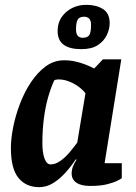

<svg xmlns="http://www.w3.org/2000/svg" viewBox="-20 -762 562 793"><path d="M142 11Q87 11 56 -27.5Q25 -66 25 -150Q25 -189 34.5 -237Q44 -285 62.5 -333.5Q81 -382 108 -422.5Q135 -463 169 -488Q203 -513 245 -513Q269 -513 291.5 -508Q314 -503 334 -495Q354 -487 369 -479L405 -517H481L412 -88H483V-26Q481 -24 465.5 -16Q450 -8 422.5 -1Q395 6 353 6Q315 6 295.5 -7.5Q276 -21 276 -45Q276 -60 281 -73.5Q286 -87 296 -102L293 -104Q274 -75 250 -48.5Q226 -22 199 -5.5Q172 11 142 11ZM189 -83Q209 -83 229.5 -97.5Q250 -112 267.5 -133Q285 -154 299 -173L333 -377Q313 -402 282 -418Q251 -434 223 -434Q216 -434 211.5 -433Q207 -432 204 -430Q190 -400 178.5 -359.5Q167 -319 161 -271Q155 -223 155 -171Q155 -131 164 -107Q173 -83 189 -83ZM316 -559Q267 -559 242.5 -577.5Q218 -596 218 -634Q218 -681 252.5 -711.5Q287 -742 337 -742Q378 -742 405.5 -724.5Q433 -707 433 -666Q433 -643 421.5 -618Q410 -593 384.5 -576Q359 -559 316 -559ZM322 -606Q340 -606 348 -616Q356 -626 356 -659Q356 -679 347.5 -686Q339 -693 328 -693Q309 -693 301.5 -682Q294 -671 294 -640Q294 -623 301 -614.5Q308 -606 322 -606Z"/></svg>

Font: Faustina Light
Style: Bold Italic
Weight: 700
Italic angle: -8°
Version: Version 1.200